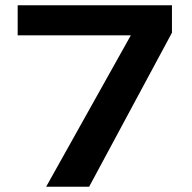

<svg xmlns="http://www.w3.org/2000/svg" viewBox="-20 -708 729 728"><path d="M155 0 476 -574H47V-688H632V-584L318 0Z"/></svg>

Font: Saira Expanded SemiBold
Style: Regular
Weight: 600
Width: 7
Designer: Hector Gatti with collaboration of the Omnibus-Type team
Foundry: Omnibus-Type
Version: Version 1.100; ttfautohint (v1.8.3)